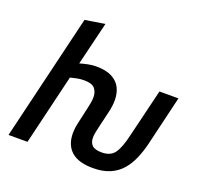

<svg xmlns="http://www.w3.org/2000/svg" viewBox="-135 -924 1122 1084"><g transform="rotate(20 426.0 -381.5)"><path d="M530 13Q442 13 399.5 -25.5Q357 -64 357 -134Q357 -150 359.5 -168.5Q362 -187 367 -207L388 -301Q392 -318 394.5 -333.5Q397 -349 397 -363Q397 -395 380 -415.5Q363 -436 315 -436Q294 -436 273.5 -432Q253 -428 234 -423L133 0H19L200 -757L319 -776L256 -516Q280 -523 304.5 -528Q329 -533 352 -533Q411 -533 447 -514.5Q483 -496 499.5 -463.5Q516 -431 516 -389Q516 -374 514 -357Q512 -340 508 -322L484 -220Q479 -199 475.5 -181Q472 -163 472 -149Q472 -120 488.5 -103.5Q505 -87 547 -87Q600 -87 624.5 -122Q649 -157 667 -237L736 -522H850L779 -223Q767 -174 748.5 -131Q730 -88 701.5 -55.5Q673 -23 631 -5Q589 13 530 13Z"/></g></svg>

Font: Ubuntu Sans SemiBold
Style: Italic
Weight: 600
Italic angle: -13.5°
Designer: Dalton Maag Ltd
Foundry: Dalton Maag Ltd
Version: Version 1.006